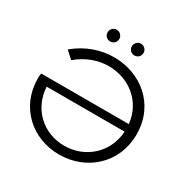

<svg xmlns="http://www.w3.org/2000/svg" viewBox="-190 -1041 1204 1222"><g transform="rotate(30 412.0 -430.0)"><path d="M324 -780C347 -780 367 -798 367 -823C367 -847 347 -866 324 -866C300 -866 281 -847 281 -823C281 -798 300 -780 324 -780ZM502 -780C526 -780 545 -798 545 -823C545 -847 526 -866 502 -866C479 -866 459 -847 459 -823C459 -798 479 -780 502 -780ZM399 -706C302 -706 201 -673 116 -601L169 -553C240 -613 320 -640 397 -640C544 -640 674 -542 690 -384H46C44 -372 43 -360 43 -348C43 -136 204 6 402 6C600 6 766 -137 766 -352C766 -573 592 -706 399 -706ZM402 -59C249 -59 127 -169 118 -329H691C681 -169 555 -59 402 -59Z"/></g></svg>

Font: Talent
Style: Regular
Weight: 400
Designer: Mike Powis
Version: Version 1.001;hotconv 1.0.109;makeotfexe 2.5.65596